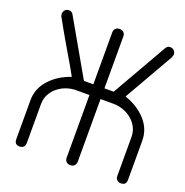

<svg xmlns="http://www.w3.org/2000/svg" viewBox="-130 -841 922 959"><g transform="rotate(20 331.5 -361.5)"><path d="M246 -361Q219 -361 193.5 -352Q168 -343 148 -326.5Q128 -310 116 -287Q104 -264 104 -235V-29Q104 -15 96 -7.5Q88 0 76 0Q48 0 48 -29V-236Q48 -298 91 -345.5Q134 -393 202 -416Q185 -448 163 -485L123 -553L86 -617L51 -680V-678Q49 -683 48 -687.5Q47 -692 47 -695Q47 -706 54.5 -715Q62 -724 76 -724Q93 -724 100 -708L266 -418H316V-695Q316 -707 324 -715Q332 -723 346 -723Q359 -723 367 -715Q375 -707 375 -695V-418H424L590 -708Q598 -724 613 -724Q627 -724 635 -715Q643 -706 643 -695Q643 -694 641.5 -688.5Q640 -683 638 -678L488 -416Q556 -393 599 -346Q642 -299 642 -236V-29Q642 0 613 0Q602 0 593.5 -7.5Q585 -15 585 -29V-235Q585 -264 573 -287Q561 -310 541 -326.5Q521 -343 495.5 -352Q470 -361 444 -361H375V-29Q375 -15 367 -7Q359 1 346 1Q332 1 324 -7Q316 -15 316 -29V-361Z"/></g></svg>

Font: VDS
Style: Thin
Weight: 100
Width: 0
Designer: artmaker
Foundry: artmaker
Version: Version 1.000 2012 initial release